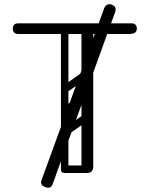

<svg xmlns="http://www.w3.org/2000/svg" viewBox="-20 -809 700 898"><path d="M388 0Q361 0 361 -26Q361 -190 361 -350Q361 -510 361 -674Q361 -700 388 -700Q416 -700 416 -676V-28Q416 -16 409 -8Q402 0 388 0ZM66 -650Q40 -650 40 -675Q40 -700 66 -700H594Q620 -700 620 -675Q620 -650 584 -650ZM283 0Q265 0 265 -18V-660Q265 -676 283 -676Q300 -676 300 -659V-17Q300 0 283 0ZM265 -17Q265 -35 283 -35H386Q404 -35 404 -17Q404 0 385 0H282Q265 0 265 -17ZM301 -383Q286 -372 277 -386Q273 -391 272.5 -398Q272 -405 280 -411L357 -465Q372 -475 382 -461Q386 -455 385.5 -448.5Q385 -442 378 -437ZM301 -282Q286 -271 277 -285Q273 -290 272.5 -297Q272 -304 280 -310L357 -364Q372 -374 382 -360Q386 -354 385.5 -347.5Q385 -341 378 -336ZM301 -181Q286 -170 277 -184Q273 -189 272.5 -196Q272 -203 280 -209L357 -263Q372 -273 382 -259Q386 -253 385.5 -246.5Q385 -240 378 -235ZM503 -787Q528 -778 518 -751Q496 -690 467 -610Q438 -530 405.5 -440.5Q373 -351 340 -261Q307 -171 277.5 -90Q248 -9 226 53Q217 76 192 66Q166 57 174 34L467 -770Q471 -781 480.5 -786.5Q490 -792 503 -787Z"/></svg>

Font: Nsibidi Libre Uzo
Style: Regular
Weight: 400
Designer: Oluwaseun Badejo
Version: Version 1.021